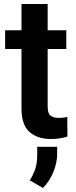

<svg xmlns="http://www.w3.org/2000/svg" viewBox="-20 -678 376 950"><path d="M308.1 -528.3V-435.5H215.8V-152.3Q215.8 -116.7 230.2 -105.7Q244.6 -94.7 271.5 -94.7Q284.2 -94.7 294.9 -96.2Q305.7 -97.7 313 -99.1L313.5 -2.4Q297.4 2.9 277.1 6.3Q256.8 9.8 231.4 9.8Q166 9.8 126.2 -24.9Q86.4 -59.6 86.4 -142.1V-435.5H5.4V-528.3H86.4V-658.2H215.8V-528.3ZM262.7 48.3V84.5Q262.7 128.4 243.2 175Q223.6 221.7 192.4 252L127.4 214.4Q144.5 187.5 154.3 158.2Q164.1 128.9 164.1 89.8V48.3Z"/></svg>

Font: Vazirmatn RD SemiBold
Style: Regular
Weight: 600
Designer: Saber Rastikerdar
Foundry: Saber Rastikerdar
Version: Version 32.102